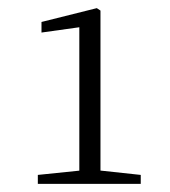

<svg xmlns="http://www.w3.org/2000/svg" viewBox="-20 -912 417 472"><path d="M73 -460V-482L180 -493H224L326 -482V-460ZM175 -460V-845L82 -832V-858L218 -892L227 -886V-460Z"/></svg>

Font: Noto Serif KR ExtraLight
Style: Regular
Weight: 200
Designer: Ryoko NISHIZUKA 西塚涼子 (kana & ideographs); Frank Grießhammer (Latin, Greek & Cyrillic); Wenlong ZHANG 张文龙 (bopomofo); San
Foundry: Adobe
Version: Version 2.002-H1;hotconv 1.1.0;makeotfexe 2.6.0